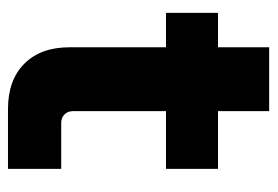

<svg xmlns="http://www.w3.org/2000/svg" viewBox="-124 -554 678 469"><g transform="rotate(90 214.5 -319.0)"><path d="M246 0Q175 0 135 -40Q95 -80 95 -150V-386H11V-513H95V-638H251V-513H392V-386H251V-159Q251 -146 259 -138Q267 -130 280 -130H392V0Z"/></g></svg>

Font: MuseoModerno
Style: Bold
Weight: 700
Designer: Pablo Cosgaya, Héctor Gatti, Marcela Romero, and the Authors of The MuseoModerno Project.
Foundry: Omnibus-Type Team
Version: Version 1.001